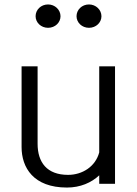

<svg xmlns="http://www.w3.org/2000/svg" viewBox="-20 -796 617 863"><path d="M436 -723C436 -752 411 -776 380 -776C348 -776 324 -752 324 -723C324 -695 348 -671 380 -671C412 -671 436 -695 436 -723ZM252 -723C252 -752 227 -776 196 -776C164 -776 140 -752 140 -723C140 -695 164 -671 196 -671C228 -671 252 -695 252 -723ZM497 30V-498H426V-111C409 -47 350 -10 286 -10C191 -10 149 -66 149 -150V-498H77V-135C77 -43 130 47 281 47C341 47 391 25 426 -8V30Z"/></svg>

Font: LINE Seed JP_OTF Regular
Style: Regular
Weight: 400
Designer: LY Corporation & Fontrix & Fontworks
Version: Version 1.002